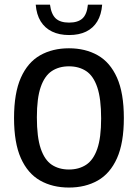

<svg xmlns="http://www.w3.org/2000/svg" viewBox="-20 -814 604 841"><path d="M282 7.5Q210 7.5 155.8 -23.2Q101.5 -54 71.5 -121Q41.5 -188 41.5 -297Q41.5 -406.5 71.5 -473.8Q101.5 -541 155.8 -571.8Q210 -602.5 282 -602.5Q354 -602.5 408.2 -571.8Q462.5 -541 492.5 -473.8Q522.5 -406.5 522.5 -297Q522.5 -188 492.5 -121Q462.5 -54 408.2 -23.2Q354 7.5 282 7.5ZM282 -71.5Q325.5 -71.5 357.2 -92.2Q389 -113 406 -161.8Q423 -210.5 423 -295Q423 -382 406 -432Q389 -482 357.2 -502.8Q325.5 -523.5 282 -523.5Q238.5 -523.5 207 -502.8Q175.5 -482 158.5 -433.2Q141.5 -384.5 141.5 -300Q141.5 -213 158.5 -163Q175.5 -113 207 -92.2Q238.5 -71.5 282 -71.5ZM282.5 -660.5Q239.5 -660.5 208 -675.8Q176.5 -691 158.2 -720.5Q140 -750 136.5 -793.5H199Q204.5 -751.5 224.2 -733.2Q244 -715 282.5 -715Q321.5 -715 341.2 -733.2Q361 -751.5 365 -793.5H427.5Q424 -749.5 406 -720Q388 -690.5 357 -675.5Q326 -660.5 282.5 -660.5Z"/></svg>

Font: Encode Sans SC Condensed Medium
Style: Regular
Weight: 500
Width: 3
Designer: Multiple Designers
Foundry: Impallari Type
Version: Version 3.002